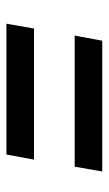

<svg xmlns="http://www.w3.org/2000/svg" viewBox="110 -590 339 599"><g transform="rotate(90 279.5 -290.5)"><path d="M91 -354 107 -440H515L500 -354ZM54 -141 69 -227H478L462 -141Z"/></g></svg>

Font: DM Sans 10pt Medium
Style: Italic
Weight: 500
Italic angle: -10°
Version: Version 4.004;gftools[0.9.30]